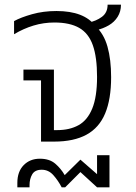

<svg xmlns="http://www.w3.org/2000/svg" viewBox="-20 -604 580 819"><path d="M155 0V-261H80V-307H210V-49H224Q277 -49 315 -70Q353 -91 373.5 -141Q394 -191 394 -276Q394 -360 376 -411Q358 -462 318 -485Q278 -508 212 -508Q166 -508 123 -495Q80 -482 40 -458V-514Q69 -530 117 -543.5Q165 -557 221 -557Q280 -557 321.5 -541Q363 -525 387 -493Q423 -460 438.5 -405Q454 -350 454 -275Q454 -181 428.5 -120Q403 -59 349 -29.5Q295 0 211 0ZM54 195V176Q54 128 81 100.5Q108 73 150 73Q191 73 215.5 94Q240 115 256 143L323 77L409 152L394 157V58H447V195H394L323 130L258 195H243Q228 166 207.5 143Q187 120 158 120Q129 120 117.5 139.5Q106 159 106 186V195ZM390 -475 358 -508Q390 -514 414.5 -532Q439 -550 439 -584H496Q496 -555 482 -532.5Q468 -510 444 -496Q420 -482 390 -475Z"/></svg>

Font: Noto Sans Thai Light
Style: Regular
Weight: 300
Designer: Monotype Design Team
Foundry: Monotype Imaging Inc.
Version: Version 2.001